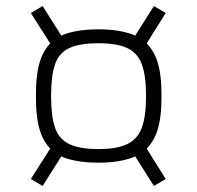

<svg xmlns="http://www.w3.org/2000/svg" viewBox="-20 -657 651 635"><path d="M463 -342Q463 -405 449.5 -443Q436 -481 402 -497.5Q368 -514 306 -514Q242 -514 208 -497.5Q174 -481 161.5 -443Q149 -405 149 -342V-337Q149 -274 161.5 -236Q174 -198 208 -181Q242 -164 306 -164Q368 -164 402 -181Q436 -198 449.5 -236Q463 -274 463 -337ZM99 -347Q99 -434 122.5 -480Q146 -526 191.5 -543Q237 -560 306 -560Q372 -560 418.5 -543Q465 -526 489.5 -480Q514 -434 514 -347V-332Q514 -245 489.5 -199Q465 -153 418.5 -136Q372 -119 306 -119Q237 -119 191.5 -136Q146 -153 122.5 -199Q99 -245 99 -332ZM489 -637 528 -614 461 -507 422 -531ZM121 -637 188 -531 150 -507 82 -614ZM489 -42 422 -148 461 -172 528 -65ZM121 -42 82 -65 150 -172 188 -148Z"/></svg>

Font: Matangi Light
Style: Regular
Weight: 400
Version: Version 3.002